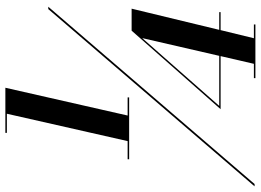

<svg xmlns="http://www.w3.org/2000/svg" viewBox="-162 -700 949 698"><g transform="rotate(-90 312.0 -351.5)"><path d="M81.5 -361.5V-356H306.5V-361.5H240.5L341.5 -806H177.5V-800.5H247L147.5 -361.5ZM627.5 -650 -17 100H-8.5L636 -650ZM571.5 97.5H521.5L551 -23.5H616.5V-28.5H552L629 -347H549L263.5 -23.5H456.5L428.5 97.5H376.5V103H571.5ZM275.5 -28.5 522 -308.5 457.5 -28.5Z"/></g></svg>

Font: Bodoni* 24pt
Style: Bold Italic
Weight: 700
Italic angle: -13°
Version: Version 2.3